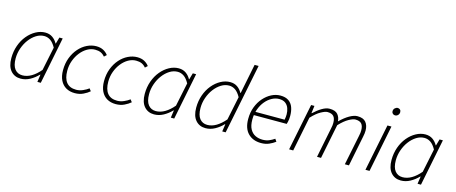

<svg xmlns="http://www.w3.org/2000/svg" viewBox="-44 -1303 4510 1900"><g transform="rotate(15 2211.0 -353.5)"><path d="M184 12Q121 12 82.5 -32.5Q44 -77 44 -161Q44 -230 65.5 -290.5Q87 -351 124.5 -396Q162 -441 209 -466.5Q256 -492 305 -492Q348 -492 379 -470.5Q410 -449 429 -414H432L451 -480H485L389 0H354L365 -76H361Q325 -38 279.5 -13Q234 12 184 12ZM193 -24Q240 -24 285.5 -51Q331 -78 373 -128L423 -369Q397 -416 367.5 -436Q338 -456 304 -456Q261 -456 222 -431.5Q183 -407 152.5 -366.5Q122 -326 104 -274.5Q86 -223 86 -169Q86 -96 115 -60Q144 -24 193 -24Z M739 12Q687 12 649 -10Q611 -32 590 -74.5Q569 -117 569 -178Q569 -248 591 -305.5Q613 -363 650 -405Q687 -447 733.5 -469.5Q780 -492 828 -492Q870 -492 900 -476Q930 -460 949 -434L925 -412Q906 -435 882.5 -445.5Q859 -456 825 -456Q784 -456 746 -434.5Q708 -413 677.5 -375Q647 -337 629 -288Q611 -239 611 -184Q611 -106 644 -65Q677 -24 744 -24Q778 -24 812.5 -39Q847 -54 870 -72L889 -47Q864 -25 825.5 -6.5Q787 12 739 12Z M1159 12Q1107 12 1069 -10Q1031 -32 1010 -74.5Q989 -117 989 -178Q989 -248 1011 -305.5Q1033 -363 1070 -405Q1107 -447 1153.5 -469.5Q1200 -492 1248 -492Q1290 -492 1320 -476Q1350 -460 1369 -434L1345 -412Q1326 -435 1302.5 -445.5Q1279 -456 1245 -456Q1204 -456 1166 -434.5Q1128 -413 1097.5 -375Q1067 -337 1049 -288Q1031 -239 1031 -184Q1031 -106 1064 -65Q1097 -24 1164 -24Q1198 -24 1232.5 -39Q1267 -54 1290 -72L1309 -47Q1284 -25 1245.5 -6.5Q1207 12 1159 12Z M1551 12Q1488 12 1449.5 -32.5Q1411 -77 1411 -161Q1411 -230 1432.5 -290.5Q1454 -351 1491.5 -396Q1529 -441 1576 -466.5Q1623 -492 1672 -492Q1715 -492 1746 -470.5Q1777 -449 1796 -414H1799L1818 -480H1852L1756 0H1721L1732 -76H1728Q1692 -38 1646.5 -13Q1601 12 1551 12ZM1560 -24Q1607 -24 1652.5 -51Q1698 -78 1740 -128L1790 -369Q1764 -416 1734.5 -436Q1705 -456 1671 -456Q1628 -456 1589 -431.5Q1550 -407 1519.5 -366.5Q1489 -326 1471 -274.5Q1453 -223 1453 -169Q1453 -96 1482 -60Q1511 -24 1560 -24Z M2078 12Q2015 12 1976.5 -32.5Q1938 -77 1938 -161Q1938 -230 1959.5 -290.5Q1981 -351 2018.5 -396Q2056 -441 2103 -466.5Q2150 -492 2199 -492Q2242 -492 2272.5 -471Q2303 -450 2322 -415H2326L2345 -510L2387 -719H2428L2283 0H2248L2259 -76H2255Q2219 -38 2173.5 -13Q2128 12 2078 12ZM2087 -24Q2134 -24 2179 -51Q2224 -78 2267 -128L2317 -369Q2291 -416 2261.5 -436Q2232 -456 2198 -456Q2155 -456 2116 -431.5Q2077 -407 2046.5 -366.5Q2016 -326 1998 -274.5Q1980 -223 1980 -169Q1980 -96 2009 -60Q2038 -24 2087 -24Z M2648 12Q2564 12 2514 -38.5Q2464 -89 2464 -186Q2464 -254 2485.5 -310Q2507 -366 2543 -406.5Q2579 -447 2623 -469.5Q2667 -492 2714 -492Q2766 -492 2798 -470Q2830 -448 2844 -409.5Q2858 -371 2858 -322Q2858 -305 2856.5 -289.5Q2855 -274 2851.5 -261Q2848 -248 2845 -237H2497L2504 -272H2814Q2817 -287 2818.5 -300Q2820 -313 2820 -328Q2820 -360 2809.5 -389.5Q2799 -419 2775 -437.5Q2751 -456 2710 -456Q2673 -456 2636.5 -436.5Q2600 -417 2570.5 -381.5Q2541 -346 2523 -297Q2505 -248 2505 -191Q2505 -129 2525.5 -92.5Q2546 -56 2579.5 -40Q2613 -24 2653 -24Q2690 -24 2719 -36Q2748 -48 2774 -66L2792 -40Q2764 -19 2728.5 -3.5Q2693 12 2648 12Z M2933 0 3030 -480H3064L3054 -404H3058Q3098 -442 3140 -467Q3182 -492 3217 -492Q3277 -492 3301.5 -462.5Q3326 -433 3328 -392Q3378 -441 3423 -466.5Q3468 -492 3503 -492Q3563 -492 3589.5 -459.5Q3616 -427 3616 -375Q3616 -357 3614 -344Q3612 -331 3608 -310L3546 0H3504L3566 -304Q3571 -327 3572.5 -339.5Q3574 -352 3574 -366Q3574 -411 3554.5 -433Q3535 -455 3491 -455Q3467 -455 3424.5 -431.5Q3382 -408 3331 -354L3260 0H3219L3280 -304Q3285 -327 3286.5 -339.5Q3288 -352 3288 -366Q3288 -411 3268.5 -433Q3249 -455 3205 -455Q3182 -455 3139 -431.5Q3096 -408 3046 -354L2975 0Z M3715 0 3812 -480H3853L3757 0ZM3858 -596Q3844 -596 3834 -605.5Q3824 -615 3824 -629Q3824 -649 3837.5 -661.5Q3851 -674 3866 -674Q3880 -674 3890 -665Q3900 -656 3900 -640Q3900 -621 3887.5 -608.5Q3875 -596 3858 -596Z M4079 12Q4016 12 3977.5 -32.5Q3939 -77 3939 -161Q3939 -230 3960.5 -290.5Q3982 -351 4019.5 -396Q4057 -441 4104 -466.5Q4151 -492 4200 -492Q4243 -492 4274 -470.5Q4305 -449 4324 -414H4327L4346 -480H4380L4284 0H4249L4260 -76H4256Q4220 -38 4174.5 -13Q4129 12 4079 12ZM4088 -24Q4135 -24 4180.5 -51Q4226 -78 4268 -128L4318 -369Q4292 -416 4262.5 -436Q4233 -456 4199 -456Q4156 -456 4117 -431.5Q4078 -407 4047.5 -366.5Q4017 -326 3999 -274.5Q3981 -223 3981 -169Q3981 -96 4010 -60Q4039 -24 4088 -24Z"/></g></svg>

Font: Source Sans 3 ExtraLight Light
Style: Italic
Weight: 300
Italic angle: -11°
Version: Version 3.052;hotconv 1.1.0;makeotfexe 2.6.0